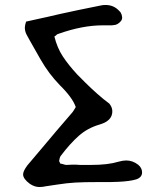

<svg xmlns="http://www.w3.org/2000/svg" viewBox="-20 -768 640 773"><path d="M139 -15Q119 -15 100 -28Q73 -48 73 -66Q73 -79 90 -102L161 -186Q179 -208 206 -239.5Q233 -271 270 -314Q273 -317 277.5 -324.5Q282 -332 285 -337Q272 -375 221 -425Q198 -449 179.5 -473.5Q161 -498 142.5 -530Q124 -562 100 -605L89 -625Q80 -640 80 -657Q80 -666 85 -681L139 -693Q150 -695 171 -700Q192 -705 223 -712Q254 -719 295 -727.5Q336 -736 386 -746Q390 -747 394.5 -747.5Q399 -748 405 -748Q439 -748 461 -723Q467 -718 470 -708Q473 -698 471 -691Q469 -684 461 -677Q453 -670 445 -668Q430 -665 416 -666H393Q312 -666 216 -632Q212 -631 210.5 -630Q209 -629 208 -628Q207 -626 199 -621Q210 -576 232.5 -541.5Q255 -507 292 -467Q301 -458 323 -436Q345 -414 371.5 -390.5Q398 -367 420 -351Q438 -329 429.5 -303.5Q421 -278 379 -266Q332 -252 297 -221Q262 -190 225 -141Q222 -138 220 -130Q219 -126 219 -124Q219 -122 218 -120Q218 -118 220 -116Q220 -116 222 -110L234 -107Q242 -104 248 -104Q259 -105 269 -105Q279 -105 287 -105Q295 -104 302 -104Q309 -104 314 -104H347Q415 -104 457 -117Q475 -122 488 -122Q514 -122 536 -105Q552 -92 552 -74Q552 -54 529 -46Q516 -42 497.5 -39.5Q479 -37 456 -36Q443 -35 424 -35Q405 -35 379 -35Q347 -35 323 -34.5Q299 -34 283 -33Q266 -32 248 -30Q230 -28 211 -25L164 -18Q159 -17 153 -16Q147 -15 139 -15Z"/></svg>

Font: Mansalva
Style: Regular
Weight: 400
Designer: Carolina Short
Foundry: Carolina Short
Version: Version 2.112; ttfautohint (v1.8.4.7-5d5b)